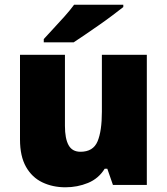

<svg xmlns="http://www.w3.org/2000/svg" viewBox="-20 -786 710 816"><path d="M604 -553V0H460L436 -69H425Q399 -27 354 -8.5Q309 10 258 10Q204 10 160 -11Q116 -32 90.5 -77Q65 -122 65 -193V-553H256V-251Q256 -197 271.5 -169Q287 -141 322 -141Q376 -141 394.5 -185Q413 -229 413 -311V-553ZM504 -766V-756Q486 -742 459 -721.5Q432 -701 401 -679.5Q370 -658 341.5 -638.5Q313 -619 293 -606H166V-620Q183 -639 207 -664.5Q231 -690 255 -717Q279 -744 295 -766Z"/></svg>

Font: Noto Sans Cherokee Black
Style: Regular
Weight: 900
Designer: Monotype Design Team
Foundry: Monotype Imaging Inc.
Version: Version 2.001; ttfautohint (v1.8.4.7-5d5b)